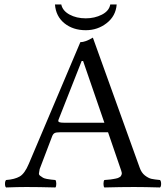

<svg xmlns="http://www.w3.org/2000/svg" viewBox="-20 -824 735 846"><path d="M494.1 -804.2Q490.2 -753.4 450.2 -722.2Q410.2 -690.9 357.9 -690.9Q301.8 -690.9 263.9 -721.4Q226.1 -752 222.2 -804.2H250Q255.9 -776.4 286.4 -759.8Q316.9 -743.2 357.9 -743.2Q397 -743.2 429 -759.5Q460.9 -775.9 465.8 -804.2ZM263.2 -283.2H439.9L346.2 -555.2H339.8L237.8 -296.4Q234.9 -288.6 240.7 -285.9Q246.6 -283.2 263.2 -283.2ZM154.8 -79.1Q153.8 -69.3 151.9 -61.8Q149.9 -54.2 157.5 -49.1Q165 -43.9 169.4 -41Q173.8 -38.1 186 -35.6Q198.2 -33.2 205.1 -32.7Q211.9 -32.2 224.1 -30.8Q228 -25.9 228 -13.9Q228 -2 224.1 2Q149.9 0 96.2 0Q59.1 0 6.8 2Q2 -2 2 -13.9Q2 -25.9 6.8 -30.8Q44.9 -33.7 66.9 -46.4Q88.9 -59.1 106.9 -102.1L334 -638.2Q356 -638.2 389.2 -658.2L595.2 -85.9Q603 -63 618.4 -51Q633.8 -39.1 647 -36.1Q660.2 -33.2 685.1 -30.8Q689.9 -25.9 689.9 -13.9Q689.9 -2 685.1 2Q615.2 0 570.8 0Q513.7 0 439.9 2Q436 -2 436 -13.9Q436 -25.9 439.9 -30.8Q448.7 -31.7 453.9 -32Q459 -32.2 467 -33.2Q475.1 -34.2 479.5 -35.2Q483.9 -36.1 490 -37.1Q496.1 -38.1 499.5 -39.6Q502.9 -41 507.1 -43.5Q511.2 -45.9 512.7 -48.3Q514.2 -50.8 515.6 -54.4Q517.1 -58.1 516.6 -62.5Q516.1 -66.9 514.2 -71.8L456.1 -241.2H245.1Q227.1 -241.2 220.5 -237.5Q213.9 -233.9 210 -224.1Z"/></svg>

Font: Linux Libertine O
Style: Regular
Weight: 400
Designer: Philipp H. Poll
Foundry: Philipp H. Poll
Version: Version 5.3.0